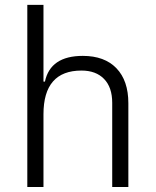

<svg xmlns="http://www.w3.org/2000/svg" viewBox="-20 -752 626 772"><path d="M431.2 0V-338.4Q431.2 -400.9 398.4 -434.6Q365.7 -468.3 307.6 -468.3Q154.8 -468.3 154.8 -292.5V0H89.8V-732.4H154.8V-423.8H160.6Q182.6 -527.3 313 -527.3Q400.4 -527.3 448.2 -477.5Q496.1 -427.7 496.1 -336.9V0Z"/></svg>

Font: Cascadia Code NF Light
Style: Regular
Weight: 300
Monospace: yes
Designer: Aaron Bell
Foundry: Saja Typeworks
Version: Version 2404.023; ttfautohint (v1.8.4)